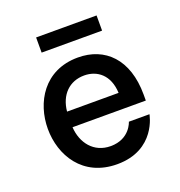

<svg xmlns="http://www.w3.org/2000/svg" viewBox="-129 -809 869 928"><g transform="rotate(-20 306.0 -345.0)"><path d="M469 -622V-700H158V-622ZM318 10C517 10 546 -164 546 -164H440C440 -164 417 -83 318 -83C231 -83 180 -150 175 -232H552V-263C552 -445 453 -540 314 -540C139 -540 60 -399 60 -265C60 -129 141 10 318 10ZM176 -312C184 -396 237 -448 313 -448C379 -448 437 -406 441 -312Z"/></g></svg>

Font: Be Vietnam Pro Medium
Style: Regular
Weight: 500
Designer: Lam Bao, Tony Le, Vietanh Nguyen
Foundry: Yellow Type Foundry
Version: Version 1.002